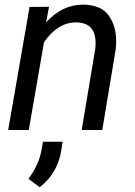

<svg xmlns="http://www.w3.org/2000/svg" viewBox="-20 -558 580 824"><path d="M106.9 -528.3 15.1 0H103.5L168.9 -377C208.5 -433.6 253.9 -461.9 306.2 -461.9C306.6 -461.9 307.6 -461.9 308.6 -461.9C356.9 -460.9 383.8 -437.5 389.2 -392.1C390.1 -385.7 390.1 -379.4 390.1 -372.6C390.1 -364.7 389.6 -356.4 388.7 -347.7L330.6 0H418.9L476.6 -346.2C478 -358.4 478.5 -370.6 478.5 -381.8C478.5 -425.3 467.8 -461.9 446.3 -491.7C425.3 -521.5 389.6 -536.6 339.8 -538.1C338.4 -538.1 336.9 -538.1 335.4 -538.1C276.9 -538.1 224.1 -512.7 177.7 -461.9L190.4 -528.8ZM150.4 245.6C203.1 204.6 234.4 149.9 244.1 81.1L248.5 50.3H164.6L157.2 90.3C149.9 129.9 131.8 169.4 102.1 209.5Z"/></svg>

Font: Roboto
Style: Italic
Weight: 400
Italic angle: -12°
Designer: Google
Version: Version 2.137; 2017